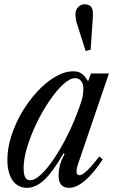

<svg xmlns="http://www.w3.org/2000/svg" viewBox="-20 -868 540 898"><path d="M106 10.5Q63.5 10.5 39 -24.2Q14.5 -59 14.5 -121Q14.5 -174.5 33 -232.2Q51.5 -290 83.2 -343.8Q115 -397.5 155 -440.5Q195 -483.5 238.5 -509Q282 -534.5 323 -534.5Q346 -534.5 361.5 -523.8Q377 -513 392 -488L405.5 -524.5H489.5L347.5 -108Q336 -75 338 -61.8Q340 -48.5 352 -48.5Q360.5 -48.5 373 -57.8Q385.5 -67 403.2 -86.5Q421 -106 444.5 -136.5L460.5 -122.5Q417.5 -57.5 377.5 -23.5Q337.5 10.5 303 10.5Q254 10.5 254 -47Q254 -69 259.5 -92.5Q265 -116 282 -147.5L277 -151Q228.5 -66 188.2 -27.8Q148 10.5 106 10.5ZM122 -25Q143 -25 172 -52Q201 -79 233 -126.5Q265 -174 296 -236Q327 -298 352 -368.5Q364.5 -402.5 367.2 -420.8Q370 -439 370 -453Q370 -476.5 359 -489.5Q348 -502.5 332 -502.5Q307 -502.5 275.2 -473.2Q243.5 -444 211 -396.2Q178.5 -348.5 151.2 -292Q124 -235.5 107.2 -180.5Q90.5 -125.5 90.5 -82.5Q90.5 -52.5 97.8 -38.8Q105 -25 122 -25ZM380.5 -629.5 343 -747.5Q336.5 -766.5 334.8 -778.2Q333 -790 333 -802.5Q333 -822.5 346 -835.2Q359 -848 375 -848Q414.5 -848 414.5 -806Q414.5 -797 414.2 -792.2Q414 -787.5 414 -783.5L404 -635.5Z"/></svg>

Font: Libre Caslon Condensed
Style: Italic
Weight: 400
Italic angle: -22.583°
Designer: Pablo Impallari, Rodrigo Fuenzalida, Katja Schimmel, Ertekin Erdin
Foundry: Pablo Impallari, Rodrigo Fuenzalida
Version: Version 2.000;gftools[0.9.33]